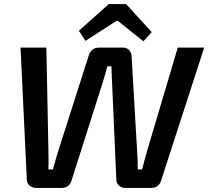

<svg xmlns="http://www.w3.org/2000/svg" viewBox="-20 -924 1024 944"><path d="M600 -904H515L368 -773L400 -723L552 -821H560L685 -721L726 -766ZM984 -690H854L705 -188C696 -157 686 -121 679 -91H657C658 -121 656 -153 654 -184L627 -648C626 -671 610 -690 586 -690H467C441 -690 425 -676 417 -653L269 -190C260 -160 249 -125 240 -91H218C219 -125 219 -156 218 -185L208 -690H81L112 -38C113 -17 133 0 156 0H283C306 0 324 -12 331 -34L484 -515C492 -541 501 -571 508 -598H528C528 -571 530 -545 531 -518L552 -39C553 -17 572 0 595 0H723C746 0 764 -11 771 -33Z"/></svg>

Font: Exo 2 Semi Bold
Style: Italic
Weight: 600
Italic angle: -8°
Designer: Natanael Gama
Version: Version 1.001;PS 001.001;hotconv 1.0.88;makeotf.lib2.5.64775